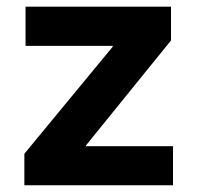

<svg xmlns="http://www.w3.org/2000/svg" viewBox="-20 -549 585 569"><path d="M52.2 0V-93.3L314 -410.6V-413.1H55.7V-529.3H486.8V-429.2L234.9 -118.2V-115.7H492.7V0Z"/></svg>

Font: Inter 24pt
Style: Bold
Weight: 700
Designer: Rasmus Andersson
Foundry: rsms
Version: Version 4.001;git-66647c0bb